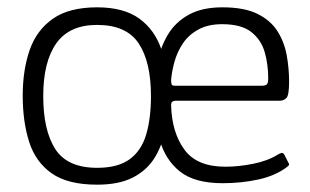

<svg xmlns="http://www.w3.org/2000/svg" viewBox="-20 -498 847 524"><path d="M245 6Q165 6 121 -25Q77 -56 59.5 -111Q42 -166 42 -237Q42 -307 61 -361.5Q80 -416 124.5 -447Q169 -478 245 -478Q318 -478 360.5 -447Q403 -416 421 -361.5Q439 -307 439 -237Q439 -185 430 -140.5Q421 -96 399.5 -63.5Q378 -31 340.5 -12.5Q303 6 245 6ZM245 -40Q302 -40 334 -63.5Q366 -87 379 -131Q392 -175 392 -236Q392 -329 358.5 -379.5Q325 -430 245 -430Q169 -430 133.5 -379.5Q98 -329 98 -236Q98 -142 131 -91Q164 -40 245 -40ZM401 -237Q401 -284 409.5 -327Q418 -370 438.5 -404Q459 -438 495.5 -458Q532 -478 587 -478Q647 -478 683 -460Q719 -442 737.5 -412.5Q756 -383 762.5 -347Q769 -311 769 -275Q769 -239 762 -231Q755 -223 742 -223H458Q455 -223 451 -221Q447 -219 447 -210Q449 -137 483 -90Q517 -43 595 -43Q631 -43 671 -51Q711 -59 738 -76Q743 -79 748 -80.5Q753 -82 757 -74L767 -54Q770 -50 768.5 -47.5Q767 -45 763 -42Q731 -18 684.5 -8Q638 2 588 2Q511 2 471 -30Q431 -62 416 -116Q401 -170 401 -237ZM712 -284Q712 -322 702.5 -355.5Q693 -389 666 -410.5Q639 -432 586 -432Q548 -432 521.5 -417.5Q495 -403 479.5 -380Q464 -357 456.5 -330.5Q449 -304 447 -280Q447 -271 448.5 -267.5Q450 -264 458 -264Q517 -264 576 -264Q635 -264 694 -264Q704 -264 708 -267.5Q712 -271 712 -284Z"/></svg>

Font: Glory Thin Light
Style: Regular
Weight: 300
Version: Version 1.011